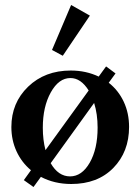

<svg xmlns="http://www.w3.org/2000/svg" viewBox="-20 -731 566 775"><path d="M233.4 -505.9 189.9 -529.3 267.1 -710.9 342.8 -668ZM115.2 23.9 76.2 -3.9 105 -43.9Q67.4 -75.2 46.6 -120.4Q25.9 -165.5 25.9 -218.3Q25.9 -315.9 93.5 -381.1Q161.1 -446.3 265.6 -446.3Q327.1 -446.3 378.4 -421.9L408.2 -462.9L446.3 -434.6L418.9 -397Q458 -366.2 479.5 -320.3Q501 -274.4 501 -218.8Q501 -118.2 437.5 -53.2Q374 11.7 267.6 11.7Q199.7 11.7 145 -17.1ZM152.8 -215.3Q152.8 -166.5 163.6 -125L337.9 -365.7Q306.6 -416 264.2 -416Q217.3 -416 185.1 -358.2Q152.8 -300.3 152.8 -215.3ZM262.7 -19Q310.5 -19 342.3 -74.5Q374 -129.9 374 -215.8Q374 -270.5 359.9 -315.4L184.6 -72.3Q215.3 -19 262.7 -19Z"/></svg>

Font: Elstob SemiBold
Style: Regular
Weight: 600
Designer: Peter S. Baker
Version: Version 1.015